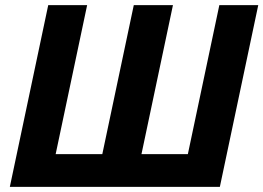

<svg xmlns="http://www.w3.org/2000/svg" viewBox="-20 -730 1029 750"><path d="M18.4 0 168.4 -710H320.4L170.4 0ZM18.4 0 55 -127.8H855.4L838.8 0ZM352.6 0 502.6 -710H655.6L505.6 0ZM686.8 0 836.8 -710H988.8L838.8 0Z"/></svg>

Font: Geist
Style: Italic
Weight: 400
Italic angle: -12°
Designer: Basement.studio, Andrés Briganti, Mateo Zaragoza
Foundry: Basement.studio, Vercel, Andrés Briganti, Guido Ferreyra, Mateo Zaragoza
Version: Version 1.500